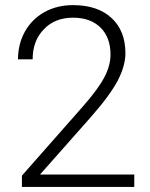

<svg xmlns="http://www.w3.org/2000/svg" viewBox="-20 -741 594 761"><path d="M512.2 -49.3H138.7L336.9 -273.4C389.2 -332.5 425.3 -381.3 446.3 -420.9C466.8 -460.4 477.1 -496.6 477.1 -529.8C477.1 -588.9 459 -635.3 422.4 -669.4C385.7 -703.6 334.5 -720.7 269.5 -720.7C227.1 -720.7 189 -711.4 155.8 -692.9C88.9 -655.3 51.3 -585.9 51.3 -505.9H109.4C109.4 -554.7 124 -594.2 153.8 -625C183.1 -655.8 221.7 -670.9 269.5 -670.9C315.9 -670.9 352.1 -657.7 378.4 -631.8C404.8 -605.5 418 -569.8 418 -524.9C418 -496.1 410.2 -466.8 394.5 -436.5C378.9 -406.2 351.1 -367.7 310.5 -321.3L66.9 -44.9V0H512.2Z"/></svg>

Font: Shabnam Thin
Style: Regular
Weight: 100
Foundry: DejaVu fonts team - Redesigned by Saber Rastikerdar - Based on Vazir font
Version: Version 5.0.1